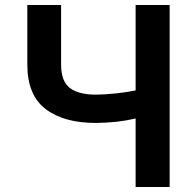

<svg xmlns="http://www.w3.org/2000/svg" viewBox="-20 -750 788 773"><path d="M226 -490Q226 -423 261 -396Q296 -369 366 -369Q398 -369 448 -374Q493 -379 526 -386V-730H663V3H526V-273Q487 -264 451 -260Q401 -255 366 -255Q238 -255 165 -310Q90 -366 90 -490V-730H226Z"/></svg>

Font: Sinter Bold
Style: Regular
Weight: 700
Foundry: Adobe & rsms
Version: Version 1.000